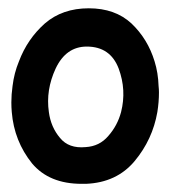

<svg xmlns="http://www.w3.org/2000/svg" viewBox="-20 -449 415 470"><path d="M189.5 -88.9Q223.6 -90.8 245.1 -116.2Q267.6 -141.6 276.4 -174.8Q305.7 -174.8 365.2 -174.8Q353.5 -107.4 309.6 -54.7Q265.6 -2 190.4 1Q185.5 1 179.7 1Q100.6 1 58.6 -48.8Q14.6 -103.5 8.8 -174.8Q39.1 -174.8 99.6 -174.8Q104.5 -137.7 127 -111.3Q148.4 -85 189.5 -88.9ZM197.3 -428.7Q261.7 -428.7 301.8 -391.6Q341.8 -353.5 358.4 -298.8Q367.2 -270.5 368.2 -238.3Q369.1 -230.5 369.1 -222.7Q369.1 -199.2 365.2 -174.8Q335 -174.8 276.4 -174.8Q290 -228.5 270.5 -281.2Q250 -335 192.4 -335Q141.6 -335 116.2 -281.2Q91.8 -228.5 99.6 -174.8Q69.3 -174.8 8.8 -174.8Q7.8 -186.5 7.8 -198.2Q7.8 -217.8 10.7 -238.3Q14.6 -270.5 26.4 -298.8Q46.9 -353.5 89.8 -391.6Q132.8 -428.7 197.3 -428.7Z"/></svg>

Font: Urkiola
Style: Regular
Weight: 400
Designer: Eneko Palencia
Version: Version 1.0